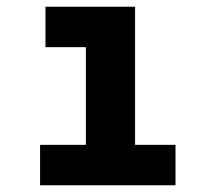

<svg xmlns="http://www.w3.org/2000/svg" viewBox="-20 -550 640 570"><path d="M99 0V-120H235V-410H115V-530H381V-120H501V0Z"/></svg>

Font: Iosevka Slab Heavy Extended
Style: Regular
Weight: 900
Width: 7
Monospace: yes
Designer: Belleve Invis
Foundry: Belleve Invis
Version: Version 11.1.0; ttfautohint (v1.8.3)